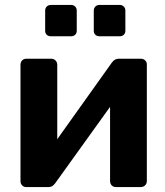

<svg xmlns="http://www.w3.org/2000/svg" viewBox="-20 -758 670 778"><path d="M383 -611Q373 -611 366.5 -617Q360 -623 360 -633V-715Q360 -725 366.5 -731.5Q373 -738 383 -738H465Q475 -738 481.5 -731.5Q488 -725 488 -715V-633Q488 -623 481.5 -617Q475 -611 465 -611ZM186 -611Q176 -611 169.5 -617Q163 -623 163 -633V-715Q163 -725 169.5 -731.5Q176 -738 186 -738H268Q278 -738 284.5 -731.5Q291 -725 291 -715V-633Q291 -623 284.5 -617Q278 -611 268 -611ZM86 0Q76 0 69.5 -7Q63 -14 63 -24V-495Q63 -506 69.5 -513Q76 -520 87 -520H187Q198 -520 205 -513Q212 -506 212 -495V-194L433 -504Q444 -520 461 -520H551Q561 -520 568 -513.5Q575 -507 575 -497V-25Q575 -14 568 -7Q561 0 550 0H450Q439 0 432.5 -7Q426 -14 426 -25V-325L204 -16Q199 -9 192.5 -4.5Q186 0 177 0Z"/></svg>

Font: Fz Rubik SemBd
Style: Regular
Weight: 600
Designer: Hubert and Fischer
Foundry: Hubert and Fischer
Version: Vit hóa bi FontZin.com